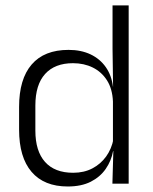

<svg xmlns="http://www.w3.org/2000/svg" viewBox="-20 -683 570 714"><path d="M232 10.5Q144 10.5 97.5 -43.8Q51 -98 51 -201V-285.5Q51 -389 97.8 -443.2Q144.5 -497.5 235 -497.5Q281.5 -497.5 316.8 -480.8Q352 -464 373.5 -433.2Q395 -402.5 400 -361H420L400 -305.5Q398 -352.5 378 -384Q358 -415.5 325.2 -431.8Q292.5 -448 251.5 -448Q184 -448 147.8 -408Q111.5 -368 111.5 -290.5V-197.5Q111.5 -121 147.5 -80.8Q183.5 -40.5 252 -40.5Q292.5 -40.5 323.5 -56.8Q354.5 -73 374.8 -101.2Q395 -129.5 402 -166L418 -121H400.5Q394 -85 373.2 -55Q352.5 -25 317.5 -7.2Q282.5 10.5 232 10.5ZM398 0 401.5 -122 400 -142V-347.5L400.5 -362L398.5 -500.5V-663H458.5V0Z"/></svg>

Font: Anek Gurmukhi Light
Style: Regular
Weight: 300
Designer: Sarang Kulkarni (Gurmukhi), Yesha Goshar (Latin)
Foundry: Ek Type
Version: Version 1.003